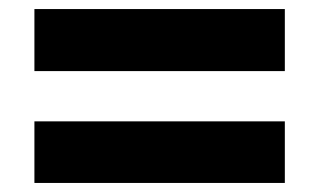

<svg xmlns="http://www.w3.org/2000/svg" viewBox="-20 -562 704 424"><path d="M56 -294H609V-158H56ZM56 -542H609V-405H56Z"/></svg>

Font: Albert Sans ExtraBold
Style: Regular
Weight: 800
Designer: Andreas Rasmussen
Foundry: a.Foundry
Version: Version 1.025